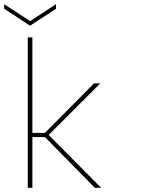

<svg xmlns="http://www.w3.org/2000/svg" viewBox="-47 -899 797 919"><path d="M86 -720H108V-263H168L403 -500H433L186 -253L437 0H407L168 -243H108V0H86ZM221 -879V-857L97 -776L-27 -857V-879L97 -798Z"/></svg>

Font: Albert Sans Thin
Style: Regular
Weight: 250
Designer: Andreas Rasmussen
Foundry: a.Foundry
Version: Version 1.025